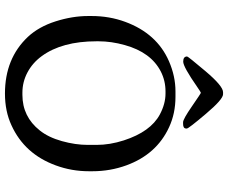

<svg xmlns="http://www.w3.org/2000/svg" viewBox="-94 -828 937 790"><g transform="rotate(90 375.0 -432.5)"><path d="M575.7 -325.2V-360.8Q575.7 -415.5 557.1 -473.1Q521.5 -583 450.7 -621.1Q406.7 -644.5 364.3 -644.5H355.5Q311.5 -644.5 273.4 -625Q194.8 -584.5 165 -477.1Q149.4 -421.4 149.4 -369.1V-360.4Q149.4 -218.8 210.4 -135.3Q237.8 -97.7 277.1 -76.7Q316.4 -55.7 360.8 -55.7H369.6Q459.5 -55.7 516.1 -127Q544.4 -162.1 560.1 -218Q575.7 -273.9 575.7 -325.2ZM489.3 -716.8H482.4Q469.7 -716.8 416.7 -753.4Q363.8 -790 361.3 -790Q358.9 -790 337.9 -775.4Q254.4 -717.3 233.2 -717.3Q211.9 -717.3 211.9 -733.4Q211.9 -737.3 272.7 -809.3Q333.5 -881.3 358.9 -881.3H367.2Q388.2 -881.3 448.2 -810.3Q508.3 -739.3 508.3 -732.4V-729.5Q508.3 -716.8 489.3 -716.8ZM684.1 -332.5Q684.1 -332.5 684.1 -329.6Q684.1 -258.3 660.2 -193.4Q613.3 -64.5 495.1 -10.7Q437.5 16.1 364.3 16.1Q220.2 16.1 131.3 -78.1Q89.4 -123 67.4 -192.1Q45.4 -261.2 45.4 -326.2V-337.4Q45.4 -338.9 45.4 -340.3Q45.4 -413.6 69.3 -478.5Q117.2 -608.9 231.4 -658.7Q293 -685.5 355.5 -685.5H377.9Q446.3 -685.5 502.9 -659.2Q614.3 -607.9 659.7 -483.9Q684.1 -417 684.1 -343.8Z"/></g></svg>

Font: Averia Serif Libre Light
Style: Regular
Weight: 300
Version: Version 1.002